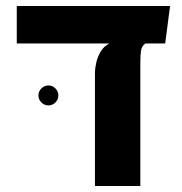

<svg xmlns="http://www.w3.org/2000/svg" viewBox="-20 -623 611 643"><path d="M36.2 -477.5V-602.8H549.5L533.2 -477.5ZM298 0V-379.2Q298 -393 302.1 -412.2Q306.2 -431.5 316.8 -449.6Q327.2 -467.8 346.2 -477.5H467Q454.5 -469 452.2 -452.9Q450 -436.8 450 -415.2V0ZM142.2 -270Q128.5 -270 118.6 -279.9Q108.8 -289.8 108.8 -303.5Q108.8 -317 118.6 -326.9Q128.5 -336.8 142.2 -336.8Q155.8 -336.8 165.6 -326.9Q175.5 -317 175.5 -303.5Q175.5 -289.8 165.6 -279.9Q155.8 -270 142.2 -270Z"/></svg>

Font: Noto Sans Hebrew Light
Style: Regular
Weight: 100
Version: Version 3.000